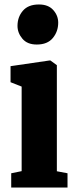

<svg xmlns="http://www.w3.org/2000/svg" viewBox="-20 -836 345 856"><path d="M30 0V-63.5L76.5 -73V-450L27 -469.5V-541L201.5 -566.5H204.5L233.5 -545.5V-72.5L281 -63.5V0ZM143.5 -637.5Q101.5 -637.5 79.8 -663.5Q58 -689.5 58 -720.5Q58 -760 82 -788Q106 -816 153 -816H154Q195.5 -816 217.5 -791.2Q239.5 -766.5 239.5 -735Q239.5 -695.5 215.5 -666.5Q191.5 -637.5 144.5 -637.5Z"/></svg>

Font: Merriweather 24pt SemiCondensed Black
Style: Regular
Weight: 900
Width: 4
Designer: Eben Sorkin
Foundry: Eben Sorkin
Version: Version 2.100